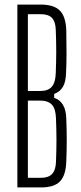

<svg xmlns="http://www.w3.org/2000/svg" viewBox="-20 -820 356 840"><path d="M56 0V-800H158Q216 -800 242 -773.5Q268 -747 270 -687Q271 -628 271 -584.5Q271 -541 269 -501Q268 -462 255.5 -440.5Q243 -419 217 -409V-392Q268 -375 270 -301Q272 -250 272 -206.5Q272 -163 270 -113Q268 -53 242.5 -26.5Q217 0 159 0ZM102 -422H157Q191 -422 207 -441Q223 -460 224 -501Q226 -551 226 -595Q226 -639 224 -689Q223 -725 207.5 -741.5Q192 -758 158 -758H102ZM102 -42H159Q192 -42 208 -59Q224 -76 225 -113Q227 -163 227 -206.5Q227 -250 225 -300Q224 -343 207.5 -361.5Q191 -380 154 -380H102Z"/></svg>

Font: Big Shoulders Display Light
Style: Regular
Weight: 300
Designer: Patric King
Foundry: XO Type Co
Version: Version 1.000; ttfautohint (v1.8.2)